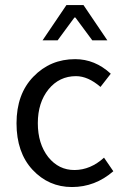

<svg xmlns="http://www.w3.org/2000/svg" viewBox="-20 -734 496 766"><path d="M432.1 -50.8Q359.4 12.2 267.1 12.2Q174.3 12.2 109.9 -56.6Q45.9 -125.5 45.9 -242.2Q45.9 -358.9 113.3 -428.2Q180.7 -498 279.8 -498Q358.9 -498 421.9 -439.9L380.9 -387.2Q331.1 -430.2 283.2 -430.2Q216.8 -430.2 173.8 -377.9Q130.9 -324.7 130.9 -242.7Q130.9 -160.6 172.4 -107.4Q214.4 -55.2 277.8 -55.7Q341.3 -56.2 395 -105ZM245.1 -713.9H313L408.2 -573.2H348.1L280.8 -664.1H276.9L210 -573.2H149.9Z"/></svg>

Font: SourceSansPro-Regular
Style: Regular
Weight: 400
Designer: Paul D. Hunt
Foundry: Adobe Systems Incorporated
Version: Version 1.050;PS Version 1.000;hotconv 1.0.70;makeotf.lib2.5